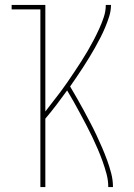

<svg xmlns="http://www.w3.org/2000/svg" viewBox="-20 -755 540 775"><path d="M143 0V-717H27V-735H163V-305Q178 -325 193.5 -344.5Q209 -364 224 -384Q239 -404 253 -424.5Q267 -445 281 -466Q295 -487 308.5 -508Q322 -529 334.5 -550.5Q347 -572 358.5 -594Q370 -616 380.5 -639Q391 -662 399 -686Q407 -710 407 -735H428Q428 -712 421 -689.5Q414 -667 405 -645.5Q396 -624 385.5 -603.5Q375 -583 363.5 -562.5Q352 -542 340 -522.5Q328 -503 315.5 -483.5Q303 -464 289.5 -444.5Q276 -425 263 -406Q277 -382 291 -358Q305 -334 318 -309.5Q331 -285 344 -260.5Q357 -236 369 -210.5Q381 -185 392 -159.5Q403 -134 412.5 -108Q422 -82 429 -55Q436 -28 436 0H417Q417 -27 410 -53Q403 -79 394 -104Q385 -129 374.5 -153.5Q364 -178 352.5 -202Q341 -226 328.5 -250Q316 -274 303.5 -297Q291 -320 278 -343.5Q265 -367 251 -390Q230 -361 208 -332Q186 -303 163 -276V0Z"/></svg>

Font: Zed Mono Thin
Style: Regular
Weight: 100
Monospace: yes
Designer: Belleve Invis
Foundry: Belleve Invis
Version: Version 1.0.0; ttfautohint (v1.8.4)